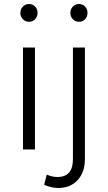

<svg xmlns="http://www.w3.org/2000/svg" viewBox="-20 -748 540 961"><path d="M95 0V-510H155V0ZM82 -683Q82 -702 94.5 -715Q107 -728 125 -728Q144 -728 156 -715Q168 -702 168 -683Q168 -665 156 -652Q144 -639 125 -639Q107 -639 94.5 -652Q82 -665 82 -683ZM201 177 214 126Q228 132 241.5 135Q255 138 269 138Q304 138 324.5 117Q345 96 345 47V-510H405V48Q405 114 368.5 153.5Q332 193 271 193Q255 193 235.5 188.5Q216 184 201 177ZM332 -683Q332 -702 344.5 -715Q357 -728 375 -728Q394 -728 406 -715Q418 -702 418 -683Q418 -665 406 -652Q394 -639 375 -639Q357 -639 344.5 -652Q332 -665 332 -683Z"/></svg>

Font: Radio Canada Light
Style: Regular
Weight: 300
Designer: Charles Daoud, Etienne Aubert Bonn, Alexandre Saumier Demers, Jacques Le Bailly
Foundry: Radio-Canada
Version: Version 2.104;gftools[0.9.28.dev5+ged2979d]